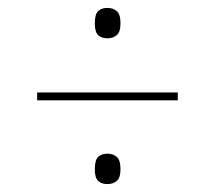

<svg xmlns="http://www.w3.org/2000/svg" viewBox="-20 -602 505 486"><path d="M252 -505Q237 -505 228.5 -513Q220 -521 220 -543Q220 -566 228.5 -574Q237 -582 252 -582Q266 -582 275.5 -574Q285 -566 285 -543Q285 -521 275.5 -513Q266 -505 252 -505ZM74 -348V-368H430V-348ZM252 -136Q237 -136 228.5 -144Q220 -152 220 -173Q220 -197 228.5 -205Q237 -213 252 -213Q266 -213 275.5 -205Q285 -197 285 -173Q285 -152 275.5 -144Q266 -136 252 -136Z"/></svg>

Font: Noto Serif Display Condensed SemiBold
Style: Italic
Weight: 600
Width: 3
Italic angle: -12°
Designer: Monotype Design Team
Foundry: Monotype Imaging Inc.
Version: Version 2.009